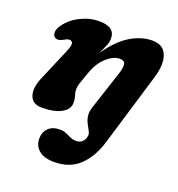

<svg xmlns="http://www.w3.org/2000/svg" viewBox="-131 -588 870 938"><g transform="rotate(20 304.0 -119.0)"><path d="M460 62Q435.5 145 385.2 193.8Q335 242.5 252.5 242.5Q201 242.5 173.8 219.5Q146.5 196.5 146.5 159Q146.5 125.5 167.8 104.5Q189 83.5 227 83.5Q246.5 83.5 261 90Q275.5 96.5 289 102.8Q302.5 109 320 109Q339.5 109 352.5 95.5Q365.5 82 366.5 61Q366.5 51 359.2 38.5Q352 26 343.8 10Q335.5 -6 332.5 -27Q329.5 -48 339 -75L403 -270Q414.5 -304 411.8 -322.8Q409 -341.5 383.5 -341.5Q350.5 -341.5 314.8 -309Q279 -276.5 259.5 -218.5Q245.5 -180 239.5 -161.5Q233.5 -143 233.5 -129Q233.5 -113.5 239 -97.5Q244.5 -81.5 244.5 -62Q244.5 -27.5 207.2 -7Q170 13.5 105 13.5Q56.5 13.5 43.5 -26.2Q30.5 -66 58.5 -127.5L122.5 -278Q139.5 -316 137.8 -330.2Q136 -344.5 120 -344.5Q113 -344.5 106 -341.5Q99 -338.5 89 -332.5Q65.5 -320.5 51 -329.5Q40.5 -337 40 -353.5Q39.5 -370 52.5 -389Q79.5 -430 128 -454.8Q176.5 -479.5 227 -479.5Q309 -479.5 309 -419Q309 -401 300 -379.5Q291 -358 278.5 -332.5Q334 -412.5 390.8 -446Q447.5 -479.5 502.5 -479.5Q559.5 -479.5 577.5 -434.8Q595.5 -390 574 -317Z"/></g></svg>

Font: Fraunces 9pt SuperSoft
Style: Bold Italic
Weight: 700
Italic angle: -16°
Version: Version 1.000;[b76b70a41]